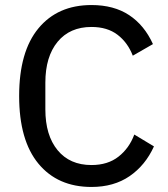

<svg xmlns="http://www.w3.org/2000/svg" viewBox="-20 -730 667 762"><path d="M343 12Q209 12 132.5 -80.5Q56 -173 56 -349Q56 -525 132.5 -617.5Q209 -710 343 -710Q432 -710 492.5 -670Q553 -630 587 -555L507 -509Q487 -561 446.5 -592Q406 -623 343 -623Q257 -623 208.5 -564Q160 -505 160 -402V-296Q160 -193 208.5 -134Q257 -75 343 -75Q408 -75 450.5 -108.5Q493 -142 513 -196L591 -149Q557 -74 494.5 -31Q432 12 343 12Z"/></svg>

Font: IBM Plex Sans Text
Style: Regular
Weight: 450
Designer: Mike Abbink, Paul van der Laan, Pieter van Rosmalen
Foundry: Bold Monday
Version: Version 3.005